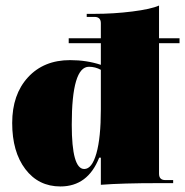

<svg xmlns="http://www.w3.org/2000/svg" viewBox="-20 -661 668 693"><path d="M198 12Q119 12 71.5 -50.5Q24 -113 24 -217Q24 -320 81 -382Q138 -444 233 -444Q293 -444 344 -427V-505H228V-523H344V-577Q344 -600 321 -600H293V-611H321Q390 -611 457.5 -619.5Q525 -628 554 -641V-523H628V-505H554V-34Q554 -11 577 -11H605V0H553Q420 0 344 6V-92H338Q297 12 198 12ZM284 -51Q312 -51 328 -107.5Q344 -164 344 -266V-409Q324 -420 301 -420Q239 -420 239 -211Q239 -51 284 -51Z"/></svg>

Font: Arapey Black-Display
Style: Regular
Weight: 900
Designer: Eduardo Rodriguez Tunni
Foundry: Eduardo Rodriguez Tunni
Version: Version 4.000